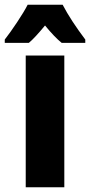

<svg xmlns="http://www.w3.org/2000/svg" viewBox="-57 -786 378 806"><path d="M206 -766H59C42 -731 -10 -654 -37 -620V-606H64C81 -620 104 -645 132 -679C159 -646 182 -622 202 -606H301V-620C261 -673 229 -722 206 -766ZM213 0V-553H51V0Z"/></svg>

Font: Noto Sans Armenian ExtraCondensed Black
Style: Regular
Weight: 900
Width: 2
Designer: Monotype Design Team
Foundry: Monotype Imaging Inc.
Version: Version 2.008